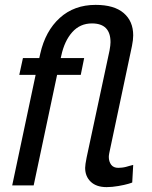

<svg xmlns="http://www.w3.org/2000/svg" viewBox="-20 -760 625 787"><path d="M329 -72Q329 -84 335 -114L429 -553Q433 -575 433 -587Q433 -664 357 -664Q308 -664 276 -628Q244 -592 231 -531L229 -522H325L311 -453H214L118 0H30L126 -453H59L74 -522H141L145 -540Q166 -633 225 -686.5Q284 -740 372 -740Q448 -740 487 -706.5Q526 -673 526 -615Q526 -597 521 -572L428 -133Q426 -123 426 -117Q426 -98 435.5 -85Q445 -72 465 -72Q471 -72 480 -73Q489 -74 496.5 -76Q504 -78 510.5 -80Q517 -82 522 -83L526 -84L522 -12Q521 -11 506 -6.5Q491 -2 465 2.5Q439 7 417 7Q375 7 352 -15Q329 -37 329 -72Z"/></svg>

Font: Raleway-v4020 Medium
Style: Italic
Weight: 500
Italic angle: -12°
Designer: Matt McInerney, Pablo Impallari, Rodrigo Fuenzalida
Foundry: Matt McInerney, Pablo Impallari, Rodrigo Fuenzalida
Version: Version 4.020;PS 004.020;hotconv 1.0.88;makeotf.lib2.5.64775